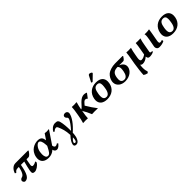

<svg xmlns="http://www.w3.org/2000/svg" viewBox="391 -2374 4304 4304"><g transform="rotate(-45 2543.5 -222.0)"><path d="M600.3 -436H201.3C107.3 -436 50.5 -346 31.9 -286C31.8 -279.1 49.4 -271.1 62 -271.1C64.3 -271.1 66.5 -271.4 68.4 -272C89.2 -306 113 -321 163 -321H196C158.3 -131 106.3 -114 67.9 -104.5C41.1 -97.9 24.8 -73 21.6 -55C21.3 -52.8 21.1 -50.5 21.1 -48.3C21.1 -20.7 48.4 10 68.7 10C166.7 10 218.4 -79 261 -321H367C338.6 -212 322.9 -150 312.7 -92C309.5 -74.3 307.8 -59.4 307.8 -46.8C307.8 -5.3 326.6 10 375.7 10C422.7 10 512.6 -42 548.8 -110C549.5 -113.6 549.8 -117.2 549.8 -120.7C549.8 -133.9 545.4 -145.4 537.2 -146C492.6 -117 454.7 -115 441.7 -115C422.7 -115 408.9 -129.4 408.9 -158.1C408.9 -164.1 409.5 -170.7 410.8 -178C435.2 -316 429.7 -285 439 -321H499C542 -321 585.9 -388 609.2 -424Z M979.9 -206 960.2 -168C920.6 -91.8 889.7 -32 835.2 -32C780.2 -32 763 -91.6 763 -154.9C763 -179.1 765.5 -203.9 769.4 -226C788.8 -336 860.6 -402 901.4 -402C948.4 -402 974.6 -335 978.1 -241ZM908.8 -444C814.8 -444 658 -388 625.2 -202C622.4 -186.5 621.1 -171.5 621.1 -157.2C621.1 -57.3 687.7 10 819.8 10C884.8 10 949.9 -13 1000.7 -63C1009.4 -16 1035.8 10 1076.8 10C1122.4 10 1163.1 -28.5 1194.9 -70.3C1187.6 -78.1 1176.2 -88.4 1166.8 -90.4C1145.2 -68.3 1122.8 -67 1105.4 -67C1094.5 -67 1065.8 -83.5 1061.7 -130.8L1274 -445C1244.5 -442 1210.1 -440 1196.1 -440C1184.1 -440 1171.3 -441 1140.2 -446L1049.6 -312C1039.7 -392 1012.8 -444 908.8 -444Z M1847.4 -366C1848.2 -370.5 1848.6 -374.9 1848.6 -379.2C1848.6 -415.9 1820.4 -444 1780.1 -444C1745.1 -444 1717.8 -431 1712.2 -399C1711.8 -396.6 1711.6 -394.1 1711.6 -391.6C1711.6 -369.8 1726.3 -344.2 1740.3 -337C1745.8 -334.4 1754.8 -321.4 1754.8 -304.5C1754.8 -301.7 1754.5 -298.9 1754 -296C1745 -245 1658.1 -132.2 1594.3 -65C1594.4 -73.3 1594.5 -81.7 1594.5 -90.2C1594.5 -190.2 1585.3 -301.4 1566.5 -372.2C1554.4 -417.6 1542.1 -444 1463.1 -444C1384.1 -444 1324 -381 1298 -330C1306.4 -319.5 1317.6 -315.5 1330.4 -315.2C1354.3 -354.2 1401.4 -355 1410.4 -355C1427.4 -355 1441.1 -336 1447.4 -321C1483.9 -233 1513.3 -156 1520 -12L1511 -1C1444.1 72 1412.9 130 1405.2 174C1404.2 179.3 1403.6 184.7 1403.6 190C1403.6 215.4 1416.7 238 1463.9 238C1541.9 238 1574.7 131 1580.9 96C1585.7 69 1594.4 14 1593.6 -10C1733.1 -132.2 1829.6 -265 1847.4 -366ZM1466.7 188C1454.9 184.1 1449.1 176.7 1449.1 165.6C1449.1 159.5 1450.9 152.3 1454.4 144C1465 122 1486.8 96.7 1519.8 68L1520.9 79C1521.2 82 1521.3 85.2 1521.3 88.6C1521.3 99.6 1520 112.7 1517.3 128C1515.6 141.3 1512.3 154.3 1507.4 167C1498.9 181.9 1488.5 189.4 1476.3 189.4C1473.2 189.4 1470 188.9 1466.7 188Z M2217.5 -238C2213.2 -246 2209.7 -243.2 2210.6 -248.2C2211.5 -253.2 2212.6 -253.1 2216.2 -257.2L2253.8 -300.2C2280.1 -330.4 2303.1 -337.5 2313.5 -337.5C2335.8 -337.5 2357 -326.8 2364.8 -312.8L2373.1 -313.2L2451.1 -417.4L2448.9 -422.1C2433.3 -431.1 2400 -439.4 2375.5 -439.4C2321.8 -439.4 2272.1 -414.2 2214.8 -356C2214.8 -356 2166.6 -302 2140 -275C2126.9 -261.6 2112.8 -247.1 2094.8 -245.2L2094.9 -246C2108.1 -321 2119.4 -364 2136.3 -424C2137.5 -431 2135.1 -434 2129.1 -434C2115 -432 2087.2 -429 2059.2 -429C2033.2 -429 2006.2 -430.7 1988.7 -432L1985 -428C1985.4 -385 1974.2 -310 1961 -235L1951.3 -180C1938 -105 1927 -54 1909.5 0L1911 3C1932.1 0.7 1950.5 0 1985.5 0C2019.5 0 2040.6 1 2059 3L2061.5 0C2063.6 -57 2069.9 -104 2083.3 -180L2087.7 -205C2104.6 -204.8 2086.9 -202.7 2090.6 -199C2131.8 -129 2154.1 -91 2192 3C2207.6 1.2 2261.5 0 2278.5 0C2295.2 0 2367.3 1.2 2376 3L2378.5 0C2318 -78.6 2270.9 -147 2217.5 -238Z M2470.9 -205C2468.2 -189.4 2466.8 -174.6 2466.8 -160.4C2466.8 -53.9 2543.4 10 2675 10C2828 10 2932.1 -75.8 2956.5 -214C2959.6 -231.8 2961.3 -249.1 2961.3 -265.6C2961.3 -366 2901.3 -439 2756.2 -439C2613.2 -439 2498.2 -360 2470.9 -205ZM2740.3 -389C2799.3 -389 2821.6 -358.7 2821.6 -293.8C2821.6 -265.1 2817.2 -229.6 2809.7 -187C2789.5 -72 2742.8 -40 2697.8 -40C2626.8 -40 2608.7 -91.7 2608.7 -149.1C2608.7 -175.7 2612.6 -203.6 2617 -228C2632.3 -315 2654.3 -389 2740.3 -389ZM2790 -682C2779 -682 2765 -676 2759 -665L2683.8 -522C2682.1 -518.7 2681.2 -513.9 2681.2 -512.4C2681.2 -505.6 2701 -499 2708.7 -499C2712.7 -499 2717.1 -503.3 2721.2 -507L2846.7 -629C2852 -634.1 2854.5 -639.8 2854.5 -646.1C2854.5 -665.2 2809.3 -682 2790 -682Z M3521.7 -341C3558.7 -341 3583.3 -390 3607.3 -424L3598.4 -436H3357.4C3266.4 -436 3163.2 -401 3122.1 -366C3072.7 -324 3039.3 -265 3028.5 -204C3026.4 -192 3025.4 -180.3 3025.4 -169C3025.4 -61.9 3117.6 11 3241.6 11C3400.6 11 3494.4 -84.5 3509.9 -172C3511.5 -181.2 3512.3 -190.1 3512.3 -198.6C3512.3 -272.4 3454.7 -319.9 3395.7 -341ZM3256.2 -32C3179.7 -32 3160.3 -80.6 3160.3 -133.4C3160.3 -151.7 3162.6 -170.5 3165.7 -188C3182.4 -283 3216.7 -341 3345.7 -341C3369.7 -316 3379.6 -292.6 3379.6 -255.8C3379.6 -234.4 3376.3 -208.5 3370.4 -175C3353.8 -81 3312.2 -32 3256.2 -32Z M3819.5 -248C3832.8 -323 3842.1 -376 3860.5 -429L3860 -432C3860 -432 3817.5 -429 3782.5 -429C3748.5 -429 3715 -432 3715 -432L3712.5 -429C3709.6 -373 3701.1 -325 3687.7 -249L3666.7 -130C3652.1 -47 3628.1 157 3629.9 198C3654.9 216.7 3686.8 230.7 3726 237C3733.1 226.6 3740.5 215.4 3750.7 205C3743.3 184.4 3729.4 142.8 3729.4 76.9C3729.4 49 3731.8 16.8 3738.3 -20C3747.3 0 3776 10 3798 10C3853 10 3900.1 -10 3954 -58H3956C3961 -7 3980 10 4023 10C4062 10 4113.8 0 4147.9 -23C4148.5 -32 4146.7 -39 4141.6 -44C4106.4 -44 4087.9 -46.3 4087.9 -69.3C4087.9 -72.5 4088.2 -76 4088.9 -80L4118.7 -249C4131.9 -324 4141.1 -376 4159.5 -429L4159 -432C4159 -432 4116.5 -429 4081.5 -429C4047.5 -429 4014 -432 4014 -432L4011.5 -429C4008.6 -373 4000.3 -326 3986.9 -250L3963.6 -118C3921.7 -87.5 3882.3 -71 3841.3 -71C3814.9 -71 3801.9 -92.1 3801.9 -129.6C3801.9 -141.7 3803.2 -155.6 3806 -171Z M4280.2 -261.1C4270.7 -201.7 4253 -118.1 4247.7 -88.1C4246.7 -82.2 4246.1 -76.2 4246.1 -70.2C4246.1 -29 4271.5 9.9 4327.4 9.9C4379.4 9.9 4433 0.9 4480.6 -25.1C4481.3 -29 4481.6 -33 4481.6 -36.9C4481.6 -49.2 4478.2 -60.8 4470.8 -66.1C4446.9 -55.1 4436.7 -54.1 4410.7 -54.1C4391.4 -54.1 4384 -72.5 4384 -97.9C4384 -108.1 4385.2 -119.4 4387.3 -131.1C4392.6 -161.1 4402.6 -212.1 4413.1 -272L4425.6 -343C4431.3 -375 4440.6 -439 4440.6 -439C4424.5 -433 4355.8 -429 4336.8 -429C4324.8 -429 4299 -430 4293.2 -431L4290.8 -429C4295 -415.5 4296.5 -400.7 4296.5 -386C4296.5 -362.5 4292.7 -339.2 4289.9 -322Z M4560.3 -205C4557.6 -189.4 4556.2 -174.6 4556.2 -160.4C4556.2 -53.9 4632.9 10 4764.4 10C4917.4 10 5021.5 -75.8 5045.9 -214C5049.1 -231.8 5050.7 -249.1 5050.7 -265.6C5050.7 -366 4990.7 -439 4845.6 -439C4702.6 -439 4587.7 -360 4560.3 -205ZM4829.8 -389C4888.7 -389 4911 -358.7 4911 -293.8C4911 -265.1 4906.7 -229.6 4899.2 -187C4878.9 -72 4832.2 -40 4787.2 -40C4716.2 -40 4698.2 -91.7 4698.2 -149C4698.2 -175.7 4702.1 -203.6 4706.4 -228C4721.7 -315 4743.8 -389 4829.8 -389Z"/></g></svg>

Font: Linux Biolinum O 
Style: Bold Italic
Weight: 700
Designer: Philipp H. Poll
Foundry: Philipp H. Poll
Version: Version 1.3.2